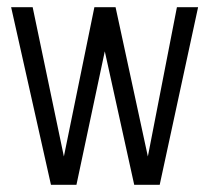

<svg xmlns="http://www.w3.org/2000/svg" viewBox="-20 -515 584 535"><path d="M122 0 11 -495H71L158 -79L243 -495H302L392 -79L473 -495H532L425 0H354L272 -372L193 0Z"/></svg>

Font: Alumni Sans Thin
Style: Regular
Weight: 400
Version: Version 1.018